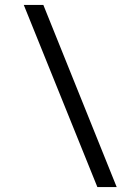

<svg xmlns="http://www.w3.org/2000/svg" viewBox="-20 -724 549 775"><path d="M451 31H373L76 -704H155Z"/></svg>

Font: Narnoor Medium
Style: Regular
Weight: 500
Designer: S. Sridhar Murthy
Foundry: SIL International
Version: Version 3.000